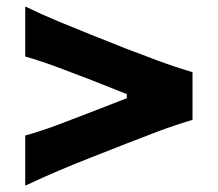

<svg xmlns="http://www.w3.org/2000/svg" viewBox="-20 -634 678 598"><path d="M58.6 -55.7V-211.9Q109.4 -226.1 161.6 -245.8Q213.9 -265.6 265.6 -285.6L375 -328.1V-340.8L265.6 -384.3Q213.9 -404.3 161.6 -423.8Q109.4 -443.4 58.6 -458V-613.8Q114.3 -586.9 167 -565.2Q219.7 -543.5 266.1 -524.9L373 -482.4Q418.9 -464.8 471.4 -445.3Q523.9 -425.8 579.6 -409.2V-260.7Q523.9 -244.1 471.4 -224.4Q418.9 -204.6 373 -186.5L266.1 -144.5Q219.7 -126.5 167 -104.2Q114.3 -82 58.6 -55.7Z"/></svg>

Font: Pinar-FD Bold
Style: Regular
Weight: 700
Designer: Amin Abedi
Version: Version 3.000